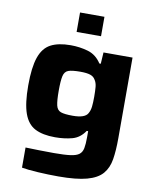

<svg xmlns="http://www.w3.org/2000/svg" viewBox="-97 -779 862 1061"><g transform="rotate(10 333.5 -248.5)"><path d="M304 208Q247 208 189 204.5Q131 201 98 195V82Q128 83 173.5 84Q219 85 258 85Q317 85 350 80.5Q383 76 398.5 64Q414 52 418.5 29Q423 6 423 -32V-67H415Q387 -25 343.5 -13.5Q300 -2 248 -2Q179 -2 136 -24Q93 -46 73 -102Q53 -158 53 -259Q53 -360 72.5 -416.5Q92 -473 134.5 -495.5Q177 -518 246 -518Q297 -518 343.5 -504.5Q390 -491 419 -446H427L431 -510H594V-57Q594 11 586 61Q578 111 550 143.5Q522 176 463.5 192Q405 208 304 208ZM324 -136Q392 -136 408 -165Q418 -182 420.5 -204.5Q423 -227 423 -259Q423 -291 421 -314.5Q419 -338 408 -354Q399 -370 379.5 -376.5Q360 -383 324 -383Q278 -383 257 -375.5Q236 -368 230 -341.5Q224 -315 224 -259Q224 -204 230 -177.5Q236 -151 257 -143.5Q278 -136 324 -136ZM265 -596V-705H402V-596Z"/></g></svg>

Font: Saira Expanded
Style: Bold
Weight: 700
Width: 7
Designer: Hector Gatti with collaboration of the Omnibus-Type team
Foundry: Omnibus-Type
Version: Version 1.100; ttfautohint (v1.8.3)